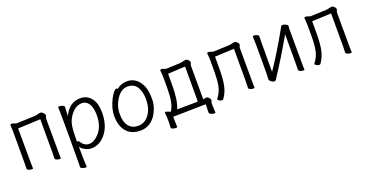

<svg xmlns="http://www.w3.org/2000/svg" viewBox="-31 -1086 3562 1857"><g transform="rotate(-20 1750.0 -157.0)"><path d="M137 1Q137 5 122 5Q107 5 92 -2Q77 -9 77 -18Q77 -43 78 -81V-386Q78 -432 76 -445L75 -465Q75 -470 77 -474Q80 -476 93.5 -476Q107 -476 133 -463L324 -470Q342 -471 359 -476Q376 -481 389.5 -481Q403 -481 416.5 -466Q430 -451 430 -442.5Q430 -434 425.5 -424.5Q421 -415 421 -402Q421 -84 422.5 -48Q424 -12 424 0Q424 4 409 4Q394 4 379 -3Q364 -10 364 -19Q364 -44 366 -82V-422L134 -412V-407Q134 -100 135.5 -67Q137 -34 137 1ZM75 -465Z M631 162Q631 167 615.5 167Q600 167 584.5 160Q569 153 569 142.5Q569 132 570 106Q571 80 571 -161.5Q571 -403 568 -472Q568 -477 583.5 -477Q599 -477 615 -470Q631 -463 631 -454L629 -399L627 -359L637 -379Q692 -481 798 -481Q866 -481 908 -429Q950 -377 950 -278Q950 -113 847 -27Q798 12 737 12Q705 12 674 -4.5Q643 -21 635 -33L626 -46V-30Q626 87 628.5 116Q631 145 631 162ZM652 -83Q681 -36 732 -36Q783 -36 838 -98Q893 -165 893 -271.5Q893 -378 844 -415Q822 -431 798 -431Q722 -431 668 -347Q642 -307 633.5 -258.5Q625 -210 625 -103V-98H633Q643 -98 652 -83Z M1396 -70Q1336 13 1241 13Q1146 13 1097 -46.5Q1048 -106 1048 -207Q1048 -285 1092 -371Q1110 -406 1128 -427.5Q1146 -449 1155.5 -449Q1165 -449 1167 -446L1169 -440Q1217 -481 1277 -481Q1379 -481 1428 -372Q1449 -320 1449 -235.5Q1449 -151 1396 -70ZM1236 -38Q1325 -38 1372 -139Q1393 -186 1393 -258Q1393 -330 1363 -380.5Q1333 -431 1266.5 -431Q1200 -431 1152.5 -360Q1105 -289 1105 -206Q1105 -123 1139.5 -80.5Q1174 -38 1236 -38ZM1428 -372Z M1585 100Q1585 106 1568.5 106Q1552 106 1537 100Q1522 94 1522 85Q1525 62 1525 18Q1525 -26 1520 -66Q1520 -76 1527 -76H1529L1530 -75Q1540 -74 1563 -64L1578 -59Q1604 -101 1613.5 -155Q1623 -209 1623 -291V-387Q1623 -417 1620.5 -438Q1618 -459 1618 -468Q1618 -477 1631.5 -477Q1645 -477 1678 -464L1818 -470Q1842 -472 1857.5 -476.5Q1873 -481 1884.5 -481Q1896 -481 1909 -467Q1922 -453 1922 -445Q1922 -437 1917 -427.5Q1912 -418 1912 -402L1913 -70V-64L1945 -70Q1960 -70 1972.5 -55Q1985 -40 1985 -32Q1985 -24 1980.5 -17Q1976 -10 1976 11.5Q1976 33 1978 56L1980 95Q1980 101 1966 101Q1952 101 1934.5 93Q1917 85 1917 74Q1919 36 1919 -6V-11L1582 -5V0Q1582 57 1584 86ZM1917 74ZM1980 95ZM1642 -59 1854 -61Q1856 -73 1856 -81V-422L1678 -413V-301Q1678 -136 1642 -59Z M2094 3Q2091 7 2079 7Q2067 7 2053.5 -2Q2040 -11 2040 -15L2042 -23Q2084 -76 2095 -137.5Q2106 -199 2106 -281V-387Q2106 -417 2103.5 -438Q2101 -459 2101 -468Q2101 -477 2114.5 -477Q2128 -477 2161 -464L2321 -470Q2345 -472 2360.5 -476.5Q2376 -481 2387.5 -481Q2399 -481 2412 -467Q2425 -453 2425 -445Q2425 -437 2420 -427.5Q2415 -418 2415 -402Q2415 -84 2416.5 -48Q2418 -12 2418 0Q2418 4 2403 4Q2388 4 2372.5 -3Q2357 -10 2357 -19Q2357 -43 2359 -81V-422L2161 -413V-291Q2161 -185 2147.5 -119Q2134 -53 2094 3Z M2931 1Q2931 5 2916 5Q2901 5 2886 -2Q2871 -9 2871 -18Q2871 -43 2872 -81V-386L2863 -369Q2755 -180 2655 -29Q2646 -16 2639.5 -4Q2633 8 2618.5 8Q2604 8 2587.5 -5Q2571 -18 2571 -31Q2574 -62 2574 -218Q2574 -374 2573.5 -395Q2573 -416 2572 -438.5Q2571 -461 2571 -471Q2571 -476 2586 -476Q2601 -476 2616 -469Q2631 -462 2631 -453L2630 -394Q2629 -376 2629 -102V-86L2638 -99Q2740 -250 2853 -452Q2856 -455 2862.5 -469.5Q2869 -484 2900 -474Q2913 -469 2922 -462.5Q2931 -456 2931 -452L2928 -415Q2928 -83 2929.5 -47Q2931 -11 2931 1ZM2862 -471Q2862 -471 2863 -471Z M3094 3Q3091 7 3079 7Q3067 7 3053.5 -2Q3040 -11 3040 -15L3042 -23Q3084 -76 3095 -137.5Q3106 -199 3106 -281V-387Q3106 -417 3103.5 -438Q3101 -459 3101 -468Q3101 -477 3114.5 -477Q3128 -477 3161 -464L3321 -470Q3345 -472 3360.5 -476.5Q3376 -481 3387.5 -481Q3399 -481 3412 -467Q3425 -453 3425 -445Q3425 -437 3420 -427.5Q3415 -418 3415 -402Q3415 -84 3416.5 -48Q3418 -12 3418 0Q3418 4 3403 4Q3388 4 3372.5 -3Q3357 -10 3357 -19Q3357 -43 3359 -81V-422L3161 -413V-291Q3161 -185 3147.5 -119Q3134 -53 3094 3Z"/></g></svg>

Font: LXGW WenKai Mono TC Light
Style: Regular
Weight: 300
Designer: LXGW / Fontworks Inc.
Foundry: LXGW / Fontworks Inc.
Version: Version 1.330